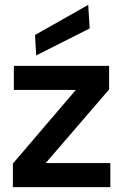

<svg xmlns="http://www.w3.org/2000/svg" viewBox="-20 -770 517 790"><path d="M33 0V-97L292 -400H37V-499H429V-402L168 -99H434V0ZM129 -542 124 -626 343 -750 349 -653Z"/></svg>

Font: DM Sans 20pt SemiBold
Style: Regular
Weight: 600
Version: Version 4.004;gftools[0.9.30]